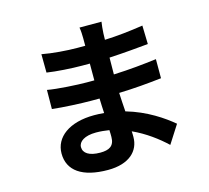

<svg xmlns="http://www.w3.org/2000/svg" viewBox="-119 -945 1237 1138"><g transform="rotate(-15 500.0 -376.5)"><path d="M477 -131C477 -74 443 -58 390 -58C322 -58 287 -82 287 -119C287 -153 325 -180 395 -180C423 -180 450 -177 476 -173C477 -156 477 -142 477 -131ZM873 -106C816 -154 721 -220 596 -256C593 -294 591 -334 589 -371C685 -374 762 -381 851 -391V-508C770 -498 687 -489 587 -485L588 -588C683 -593 763 -601 828 -607L825 -721C739 -708 666 -700 589 -697L590 -736C591 -761 594 -786 597 -806H462C466 -787 467 -756 467 -738V-693H418C357 -693 265 -700 203 -712L204 -599C261 -590 356 -584 419 -584H466V-481H419C366 -481 237 -488 180 -499L179 -382C245 -374 359 -369 417 -369H468C469 -340 470 -309 472 -279C452 -281 432 -282 411 -282C258 -282 166 -212 166 -112C166 -7 250 53 408 53C539 53 603 -12 603 -97C603 -107 603 -119 602 -132C681 -96 749 -45 802 5Z"/></g></svg>

Font: Noto Sans CJK KR Bold
Style: Regular
Weight: 700
Designer: Ryoko NISHIZUKA (kana & ideographs); Paul D. Hunt (Latin, Greek & Cyrillic); Wenlong ZHANG (bopomofo); Sandoll Communica
Foundry: Adobe Systems Incorporated
Version: Version 1.004;PS 1.004;hotconv 1.0.82;makeotf.lib2.5.63406